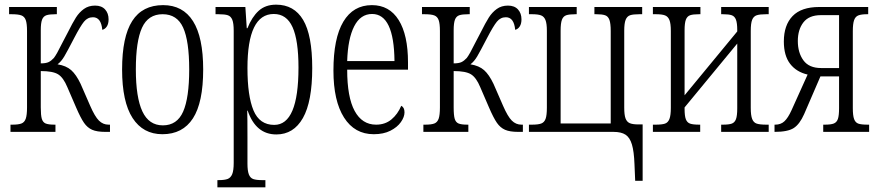

<svg xmlns="http://www.w3.org/2000/svg" viewBox="-20 -566 3777 824"><path d="M25 -31H33Q59 -31 72 -36Q85 -41 90.5 -56.5Q96 -72 96 -105V-433Q96 -465 90.5 -480Q85 -495 71.5 -500Q58 -505 29 -505H19V-536H224V-505H219Q192 -505 179 -500.5Q166 -496 160.5 -481.5Q155 -467 155 -436V-294Q177 -294 188.5 -299.5Q200 -305 211 -317Q223 -332 247 -381L270 -425Q292 -469 306 -491Q320 -513 340 -527.5Q360 -542 388 -542Q416 -542 431 -525.5Q446 -509 446 -483Q446 -464 438.5 -452.5Q431 -441 419 -438Q414 -492 379 -492Q356 -492 340.5 -473Q325 -454 299 -404Q269 -346 256 -324Q243 -302 227 -290Q264 -284 285.5 -265Q307 -246 326 -206L367 -112Q387 -66 404.5 -48.5Q422 -31 446 -31H452V0H432Q396 0 375.5 -9Q355 -18 340.5 -39Q326 -60 307 -104L269 -192Q252 -233 229.5 -247Q207 -261 155 -261V-105Q155 -71 159.5 -56Q164 -41 176 -36Q188 -31 214 -31H218V0H25Z M504 -268Q504 -408 547.5 -476Q591 -544 680 -544Q765 -544 808.5 -475Q852 -406 852 -268Q852 -126 808 -58Q764 10 677 10Q594 10 549 -59.5Q504 -129 504 -268ZM792 -268Q792 -390 766 -447.5Q740 -505 678 -505Q616 -505 589.5 -447Q563 -389 563 -268Q563 -148 591 -88Q619 -28 679 -28Q740 -28 766 -87Q792 -146 792 -268Z M913 207H918Q944 207 957 202Q970 197 976.5 181.5Q983 166 983 133V-434Q983 -466 977 -481Q971 -496 958 -500.5Q945 -505 917 -505H905V-536H1033L1039 -445H1042Q1061 -493 1090 -519.5Q1119 -546 1165 -546Q1242 -546 1281 -480.5Q1320 -415 1320 -274Q1320 -130 1280 -59.5Q1240 11 1166 11Q1078 11 1043 -91H1041Q1042 -64 1042 24V136Q1042 167 1048 182.5Q1054 198 1067 202.5Q1080 207 1105 207H1119V238H913ZM1261 -276Q1261 -393 1235.5 -449.5Q1210 -506 1155 -506Q1042 -506 1042 -274Q1042 -154 1068 -92Q1094 -30 1157 -30Q1261 -30 1261 -276Z M1411 -263Q1411 -402 1453.5 -473Q1496 -544 1576 -544Q1651 -544 1691 -480Q1731 -416 1731 -298V-267H1470Q1470 -149 1502 -90Q1534 -31 1594 -31Q1633 -31 1660 -53.5Q1687 -76 1702 -112Q1716 -105 1716 -84Q1716 -64 1700.5 -42Q1685 -20 1655.5 -5Q1626 10 1584 10Q1502 10 1456.5 -61.5Q1411 -133 1411 -263ZM1673 -304Q1671 -506 1577 -506Q1527 -506 1500 -453Q1473 -400 1470 -304Z M1797 -31H1805Q1831 -31 1844 -36Q1857 -41 1862.5 -56.5Q1868 -72 1868 -105V-433Q1868 -465 1862.5 -480Q1857 -495 1843.5 -500Q1830 -505 1801 -505H1791V-536H1996V-505H1991Q1964 -505 1951 -500.5Q1938 -496 1932.5 -481.5Q1927 -467 1927 -436V-294Q1949 -294 1960.5 -299.5Q1972 -305 1983 -317Q1995 -332 2019 -381L2042 -425Q2064 -469 2078 -491Q2092 -513 2112 -527.5Q2132 -542 2160 -542Q2188 -542 2203 -525.5Q2218 -509 2218 -483Q2218 -464 2210.5 -452.5Q2203 -441 2191 -438Q2186 -492 2151 -492Q2128 -492 2112.5 -473Q2097 -454 2071 -404Q2041 -346 2028 -324Q2015 -302 1999 -290Q2036 -284 2057.5 -265Q2079 -246 2098 -206L2139 -112Q2159 -66 2176.5 -48.5Q2194 -31 2218 -31H2224V0H2204Q2168 0 2147.5 -9Q2127 -18 2112.5 -39Q2098 -60 2079 -104L2041 -192Q2024 -233 2001.5 -247Q1979 -261 1927 -261V-105Q1927 -71 1931.5 -56Q1936 -41 1948 -36Q1960 -31 1986 -31H1990V0H1797Z M2703 139Q2701 84 2692 54Q2683 24 2664.5 12Q2646 0 2613 0H2250V-31H2263Q2290 -31 2303 -36Q2316 -41 2321.5 -56Q2327 -71 2327 -104V-434Q2327 -465 2321 -480Q2315 -495 2302 -500Q2289 -505 2263 -505H2250V-536H2455V-505H2451Q2423 -505 2410 -500.5Q2397 -496 2391.5 -481Q2386 -466 2386 -434V-36H2601V-433Q2601 -465 2595.5 -480.5Q2590 -496 2577 -500.5Q2564 -505 2538 -505H2531V-536H2736V-505H2725Q2697 -505 2684 -500.5Q2671 -496 2665 -481Q2659 -466 2659 -434V-104Q2659 -73 2664.5 -58Q2670 -43 2682.5 -37.5Q2695 -32 2720 -32H2738V210H2706Z M2782 -31H2794Q2821 -31 2834 -35.5Q2847 -40 2853 -55.5Q2859 -71 2859 -103V-433Q2859 -465 2853 -480Q2847 -495 2834 -500Q2821 -505 2794 -505H2782V-536H2986V-505H2981Q2954 -505 2941.5 -500.5Q2929 -496 2923.5 -481.5Q2918 -467 2918 -436V-157L3144 -431V-437Q3144 -467 3138.5 -481.5Q3133 -496 3120.5 -500.5Q3108 -505 3082 -505H3075V-536H3279V-505H3269Q3241 -505 3227.5 -500.5Q3214 -496 3208 -481Q3202 -466 3202 -433V-103Q3202 -71 3208 -55.5Q3214 -40 3227.5 -35.5Q3241 -31 3269 -31H3279V0H3075V-31H3082Q3108 -31 3120.5 -35.5Q3133 -40 3138.5 -54.5Q3144 -69 3144 -101V-379L2918 -105V-99Q2918 -68 2923.5 -54Q2929 -40 2941.5 -35.5Q2954 -31 2981 -31H2985V0H2782Z M3304 -31H3307Q3331 -31 3346.5 -45.5Q3362 -60 3377 -93L3446 -246Q3398 -257 3371 -292Q3344 -327 3344 -388Q3344 -458 3381.5 -497Q3419 -536 3496 -536H3706V-505H3702Q3677 -505 3664 -500Q3651 -495 3645.5 -479.5Q3640 -464 3640 -432V-102Q3640 -70 3645.5 -55Q3651 -40 3663.5 -35.5Q3676 -31 3704 -31H3710V0H3513V-31H3520Q3546 -31 3558.5 -36Q3571 -41 3576 -55.5Q3581 -70 3581 -102V-238H3501L3431 -76Q3412 -33 3386.5 -16.5Q3361 0 3304 0ZM3581 -274V-501H3503Q3452 -501 3428 -470Q3404 -439 3404 -390Q3404 -340 3428 -307Q3452 -274 3504 -274Z"/></svg>

Font: Noto Serif CondLight
Style: Regular
Weight: 300
Width: 3
Designer: Monotype Design Team
Foundry: Monotype Imaging Inc.
Version: Version 1.001